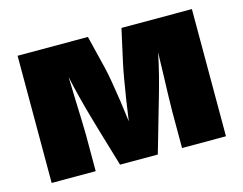

<svg xmlns="http://www.w3.org/2000/svg" viewBox="-81 -671 1009 796"><g transform="rotate(-15 424.0 -273.0)"><path d="M49.8 0V-545.9H351.6L386.2 -404.8Q392.1 -380.9 398.9 -341.3Q405.8 -301.8 412.6 -255.4Q419.4 -209 424.8 -164.1Q430.7 -208.5 438 -255.1Q445.3 -301.8 452.1 -341.3Q459 -380.9 464.4 -404.8L495.6 -545.9H797.9V0H609.4V-156.2Q609.4 -177.7 610.6 -219.7Q611.8 -261.7 613.5 -312Q615.2 -362.3 616.2 -409.2Q606.4 -359.9 593.8 -311Q581.1 -262.2 569.3 -221.7Q557.6 -181.2 550.3 -156.2L505.4 0H343.3L296.9 -156.2Q289.1 -183.1 277.3 -223.9Q265.6 -264.6 253.4 -312Q241.2 -359.4 231.4 -406.2Q232.4 -359.9 234.1 -310.1Q235.8 -260.3 237.3 -219Q238.8 -177.7 238.8 -156.2V0Z"/></g></svg>

Font: Inter Black
Style: Regular
Weight: 900
Designer: Rasmus Andersson
Foundry: rsms
Version: Version 4.000;git-a52131595